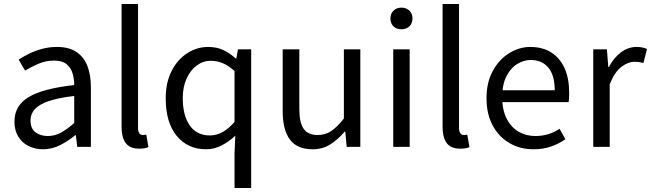

<svg xmlns="http://www.w3.org/2000/svg" viewBox="-20 -732 3245 957"><path d="M194 12Q154 12 121.5 -4.5Q89 -21 70.5 -52Q52 -83 52 -126Q52 -206 123.5 -248.5Q195 -291 350 -308Q350 -339 341.5 -367Q333 -395 311.5 -412.5Q290 -430 250 -430Q208 -430 171 -414Q134 -398 105 -380L73 -435Q96 -450 125.5 -464.5Q155 -479 190 -488.5Q225 -498 264 -498Q324 -498 361 -473Q398 -448 415.5 -403.5Q433 -359 433 -298V0H365L358 -58H355Q321 -30 280.5 -9Q240 12 194 12ZM218 -54Q253 -54 284 -71Q315 -88 350 -119V-254Q269 -244 221.5 -227.5Q174 -211 153 -187Q132 -163 132 -132Q132 -91 157 -72.5Q182 -54 218 -54Z M673 9Q642 9 623 -3.5Q604 -16 595 -40.5Q586 -65 586 -100V-712H668V-94Q668 -75 675 -67Q682 -59 692 -59Q696 -59 699.5 -59.5Q703 -60 709 -61L720 1Q712 5 700 7Q688 9 673 9Z M1149 205V32L1153 -56Q1124 -28 1086.5 -8Q1049 12 1007 12Q916 12 861 -54.5Q806 -121 806 -242Q806 -321 835.5 -378.5Q865 -436 913.5 -467Q962 -498 1017 -498Q1059 -498 1091 -483.5Q1123 -469 1156 -440H1158L1166 -486H1232V205ZM1025 -57Q1059 -57 1089 -73.5Q1119 -90 1149 -124V-378Q1118 -406 1089.5 -417.5Q1061 -429 1031 -429Q992 -429 960.5 -405.5Q929 -382 910 -340.5Q891 -299 891 -243Q891 -156 926 -106.5Q961 -57 1025 -57Z M1538 12Q1461 12 1425 -36.5Q1389 -85 1389 -178V-486H1472V-189Q1472 -121 1493.5 -90Q1515 -59 1563 -59Q1601 -59 1630.5 -78.5Q1660 -98 1694 -141V-486H1776V0H1708L1701 -76H1698Q1664 -36 1626 -12Q1588 12 1538 12Z M1940 0V-486H2022V0ZM1981 -586Q1957 -586 1941.5 -600.5Q1926 -615 1926 -640Q1926 -664 1941.5 -679Q1957 -694 1981 -694Q2005 -694 2020.5 -679Q2036 -664 2036 -640Q2036 -615 2020.5 -600.5Q2005 -586 1981 -586Z M2273 9Q2242 9 2223 -3.5Q2204 -16 2195 -40.5Q2186 -65 2186 -100V-712H2268V-94Q2268 -75 2275 -67Q2282 -59 2292 -59Q2296 -59 2299.5 -59.5Q2303 -60 2309 -61L2320 1Q2312 5 2300 7Q2288 9 2273 9Z M2638 12Q2573 12 2520 -18.5Q2467 -49 2436 -106Q2405 -163 2405 -242Q2405 -322 2436.5 -379Q2468 -436 2518 -467Q2568 -498 2623 -498Q2685 -498 2728.5 -470Q2772 -442 2794.5 -391Q2817 -340 2817 -270Q2817 -257 2816.5 -244.5Q2816 -232 2814 -223H2465L2464 -282H2745Q2745 -356 2713.5 -394.5Q2682 -433 2625 -433Q2591 -433 2558 -413Q2525 -393 2504 -351.5Q2483 -310 2483 -244Q2484 -181 2506.5 -138.5Q2529 -96 2566 -75Q2603 -54 2648 -54Q2683 -54 2713.5 -63.5Q2744 -73 2769 -90L2798 -38Q2767 -16 2727.5 -2Q2688 12 2638 12Z M2937 0V-486H3005L3012 -398H3015Q3039 -444 3075 -471Q3111 -498 3153 -498Q3169 -498 3181 -495.5Q3193 -493 3205 -488L3187 -418Q3176 -421 3166.5 -422.5Q3157 -424 3142 -424Q3111 -424 3077.5 -399Q3044 -374 3019 -312V0Z"/></svg>

Font: Mada
Style: Regular
Weight: 400
Designer: Khaled Hosny
Version: Version 1.5